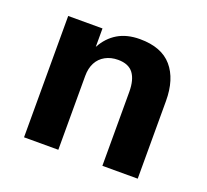

<svg xmlns="http://www.w3.org/2000/svg" viewBox="-89 -577 737 684"><g transform="rotate(20 279.5 -235.0)"><path d="M361 -280V0H495V-294Q495 -377 455 -423.5Q415 -470 333 -470Q284 -470 249.5 -449.5Q215 -429 194 -390V-460H64V0H194V-280Q194 -309 205 -330Q216 -351 237 -362.5Q258 -374 285 -374Q325 -374 343 -350Q361 -326 361 -280Z"/></g></svg>

Font: Jost SemiBold
Style: Regular
Weight: 600
Version: Version 3.710